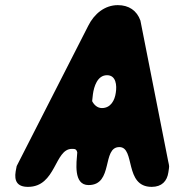

<svg xmlns="http://www.w3.org/2000/svg" viewBox="-20 -727 700 748"><path d="M41 -59C35 -22 47 1 89 1C199 1 192 -147 260 -147C271 -147 278 -147 281 -133C278 -94 265 -6 325 -6C423 -6 376 -154 445 -154C508 -154 463 1 571 1C610 1 631 -21 636 -56C640 -83 640 -76 635 -100C619 -182 543 -565 527 -647C513 -686 482 -707 439 -707C388 -707 347 -673 324 -627L45 -80C45 -79 42 -65 41 -59ZM339 -333C340 -337 341 -356 342 -360C346 -389 359 -434 397 -434C432 -434 436 -395 431 -365C427 -337 412 -306 377 -306C359 -306 346 -319 339 -333Z"/></svg>

Font: Asimov Print
Style: Regular
Weight: 500
Designer: Google
Version: Version 2.000980: 2014